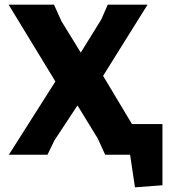

<svg xmlns="http://www.w3.org/2000/svg" viewBox="-20 -665 735 825"><path d="M432 0 400 -70 313 -212 214 -62 184 0H18L218 -315L17 -645H212L244 -574L327 -439L415 -581L443 -645H614L423 -339L547 -132H678V131L560 140L539 0Z"/></svg>

Font: Alegreya Sans SC ExtraBold
Style: Regular
Weight: 800
Designer: Juan Pablo del Peral
Foundry: Huerta Tipografica
Version: Version 2.007